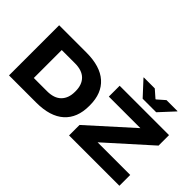

<svg xmlns="http://www.w3.org/2000/svg" viewBox="-105 -1288 1730 1730"><g transform="rotate(45 760.0 -423.0)"><path d="M204.5 0V-141.5H417Q507.5 -141.5 553.5 -188Q599.5 -234.5 599.5 -316V-324.5Q599.5 -406 553.5 -451.8Q507.5 -497.5 417 -497.5H203.5V-639H421Q598 -639 689.2 -557.8Q780.5 -476.5 780.5 -325.5V-316Q780.5 -164 689.2 -82Q598 0 421 0ZM74.5 0V-639H249V0ZM1481 -138V0H839.5V-133.5L1247.5 -501H845.5V-639H1474.5V-505.5L1065 -138ZM1074.5 -703 946 -842V-846H1086L1158.5 -782.5H1163L1235.5 -846H1375.5V-842L1247 -703Z"/></g></svg>

Font: Anek Latin Expanded
Style: Bold
Weight: 700
Width: 7
Designer: Yesha Goshar
Foundry: Ek Type
Version: Version 1.003